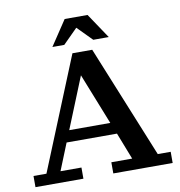

<svg xmlns="http://www.w3.org/2000/svg" viewBox="-93 -964 987 1050"><g transform="rotate(-10 400.0 -439.0)"><path d="M243.2 -738.8 335.9 -877.9H462.9L556.2 -738.8H470.2L390.1 -819.8L309.1 -738.8ZM19 0V-62H90.8L345.2 -686H455.1L709 -62H780.8V0H451.2V-62H566.9L508.8 -210.9H229L168.9 -62H285.2V0ZM254.9 -274.9H482.9L370.1 -559.1Z"/></g></svg>

Font: Montagu Slab 144pt Medium
Style: Regular
Weight: 500
Designer: Florian Karsten
Foundry: Florian Karsten
Version: Version 1.000